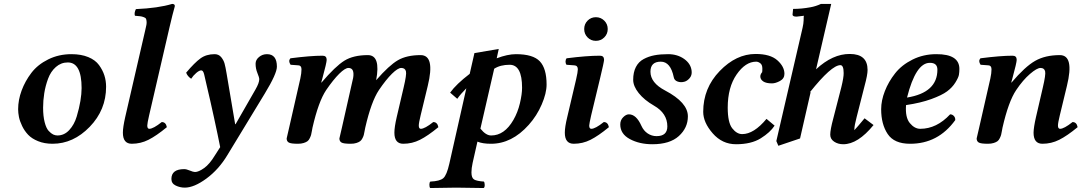

<svg xmlns="http://www.w3.org/2000/svg" viewBox="-20 -718 5481 972"><path d="M198.2 -172.9Q198.2 -129.9 206.1 -99.4Q213.9 -68.8 226.3 -55.4Q238.8 -42 249.3 -37.1Q259.8 -32.2 271 -32.2Q305.2 -32.2 330.6 -59.6Q356 -86.9 368.4 -128.4Q380.9 -169.9 387 -206.5Q393.1 -243.2 393.1 -272Q393.1 -401.9 323.2 -401.9Q289.1 -401.9 262.9 -378.9Q236.8 -356 223.4 -319.6Q210 -283.2 204.1 -246.1Q198.2 -209 198.2 -172.9ZM71.8 -165Q71.8 -211.9 89.4 -259.5Q106.9 -307.1 138.9 -349.1Q170.9 -391.1 224.4 -417.5Q277.8 -443.8 341.8 -443.8Q390.6 -443.8 426.8 -429Q462.9 -414.1 481.4 -388.4Q500 -362.8 508.5 -335.9Q517.1 -309.1 517.1 -278.8Q517.1 -161.6 434.1 -75.9Q351.1 9.8 246.1 9.8Q205.1 9.8 173.1 -3.2Q141.1 -16.1 122.6 -35.6Q104 -55.2 92 -80.1Q80.1 -105 75.9 -126Q71.8 -147 71.8 -165Z M714.8 -563Q719.2 -581.5 721.2 -592Q723.1 -602.5 721.9 -611.6Q720.7 -620.6 718.5 -624.3Q716.3 -627.9 707.3 -631.3Q698.2 -634.8 689.9 -635.7Q681.6 -636.7 663.1 -638.2Q658.2 -652.3 668 -671.9Q781.2 -676.8 851.6 -698.2Q858.9 -698.2 862.5 -694.8Q866.2 -691.4 864.7 -685.1Q854 -647.9 838.9 -583L734.9 -133.8Q725.6 -93.3 725.6 -82.5Q725.6 -65.9 735.8 -65.9Q755.9 -65.9 798.8 -100.1Q819.8 -100.1 824.7 -74.2Q771.5 -30.3 731.7 -10.3Q691.9 9.8 647 9.8Q602.1 9.8 602.1 -46.4Q602.1 -73.2 613.8 -125Z M1127.4 -344.2 1170.4 -89.8 1172.4 -88.9 1273.4 -265.1Q1292.5 -298.3 1292.5 -316.9Q1292.5 -325.7 1283.2 -348.1Q1273.9 -370.6 1273.9 -395.5Q1273.9 -415 1291.3 -429.4Q1308.6 -443.8 1331.5 -443.8Q1381.8 -443.8 1381.8 -380.4Q1381.8 -345.2 1320.3 -244.1L1131.3 66.9Q1087.4 140.1 1024.9 186Q962.4 231.9 915.5 231.9Q891.6 231.9 869.6 221.4Q847.7 210.9 847.7 188Q847.7 138.2 912.6 138.2Q923.8 138.2 941.2 145.5Q958.5 152.8 967.3 152.8Q985.4 152.8 1013.4 132.8Q1041.5 112.8 1068.4 67.9L1094.7 26.9Q1083.5 -30.3 1063.5 -122.1Q1043.5 -213.9 1028.3 -277.3L1013.7 -340.8Q1008.8 -361.8 998.8 -361.8Q988.8 -361.8 973.4 -348.6Q958 -335.4 947.8 -319.3Q929.2 -331.5 922.4 -350.1Q965.3 -400.9 994.9 -422.4Q1024.4 -443.8 1066.4 -443.8Q1087.4 -443.8 1099.9 -428.5Q1112.3 -413.1 1116.9 -396.2Q1121.6 -379.4 1127.4 -344.2Z M1767.6 -322.3Q1776.4 -374 1744.1 -374Q1727.1 -374 1697.3 -344.5Q1667.5 -314.9 1631.3 -262.2Q1592.3 -204.1 1562 -71.8Q1561 -67.4 1558.8 -54.4Q1556.6 -41.5 1554.9 -35.2Q1553.2 -28.8 1548.3 -18.6Q1543.5 -8.3 1536.6 -3.2Q1529.8 2 1517.3 5.9Q1504.9 9.8 1488.3 9.8Q1452.1 9.8 1441.7 3.4Q1431.2 -2.9 1431.2 -17.1Q1431.2 -19 1443.8 -71.8L1500.5 -320.8Q1506.3 -347.7 1506.3 -366.9Q1506.3 -386.2 1491.2 -387.2L1451.2 -390.1Q1438 -409.2 1450.2 -422.9Q1552.2 -436 1613.3 -436Q1633.8 -436 1633.8 -415Q1633.8 -400.9 1611.8 -320.3L1606.4 -300.8L1607.4 -299.8Q1678.2 -382.8 1723.6 -410.9Q1769 -439 1842.3 -439Q1908.2 -439 1884.3 -312Q1949.7 -387.2 1994.4 -413.1Q2039.1 -439 2109.4 -439Q2183.6 -439 2145.5 -283.2L2109.4 -133.8Q2100.1 -95.7 2100.1 -82.5Q2100.1 -65.9 2110.4 -65.9Q2130.4 -65.9 2173.3 -100.1Q2194.3 -100.1 2199.2 -74.2Q2146 -30.3 2106.2 -10.3Q2066.4 9.8 2021.5 9.8Q1976.6 9.8 1976.6 -46.4Q1976.6 -74.2 1988.3 -125L2023.4 -274.9Q2039.1 -341.3 2035.2 -356.4Q2031.2 -374 2011.2 -374Q1994.1 -374 1964.1 -344.5Q1934.1 -314.9 1898.4 -262.2Q1859.4 -204.1 1829.1 -71.8Q1828.1 -67.4 1825.7 -54.4Q1823.2 -41.5 1821.8 -35.2Q1820.3 -28.8 1815.2 -18.6Q1810.1 -8.3 1803.2 -3.2Q1796.4 2 1784.2 5.9Q1772 9.8 1755.4 9.8Q1719.2 9.8 1708.7 3.4Q1698.2 -2.9 1698.2 -17.1Q1698.2 -19 1710.9 -71.8L1767.1 -320.8Q1767.6 -321.8 1767.6 -322.3Z M2623 -273.9Q2623 -390.1 2560.1 -390.1Q2513.2 -390.1 2481.9 -370.1L2412.1 -66.9Q2439.9 -31.7 2466.8 -32.2Q2533.7 -32.2 2579.1 -110.8Q2601.1 -148.9 2612.1 -195.3Q2623 -241.7 2623 -273.9ZM2254.9 109.9 2340.8 -271Q2312 -242.2 2294.9 -217.8L2258.8 -249Q2289.6 -292 2357.9 -344.2L2381.8 -449.2L2504.9 -470.2L2494.6 -422.9Q2549.8 -443.8 2591.8 -443.8Q2678.7 -443.8 2712.9 -407.5Q2747.1 -371.1 2747.1 -290Q2747.1 -246.1 2722.4 -189Q2697.8 -131.8 2656.7 -85.9Q2570.8 10.3 2464.8 9.8Q2422.9 9.8 2397 -1L2372.6 106.9Q2366.7 134.3 2366.7 154.8Q2366.7 182.6 2380.1 190.7Q2393.6 198.7 2429.7 201.2Q2433.6 206.1 2433.8 218Q2434.1 230 2428.7 233.9Q2328.6 231.9 2289.1 231.9Q2255.9 231.9 2157.7 233.9Q2153.8 229 2153.8 217Q2153.8 205.1 2158.7 201.2Q2206.5 199.2 2224.1 184.1Q2241.7 168.9 2254.9 109.9Z M2954.6 -528.6Q2937.5 -545.9 2937.5 -571Q2937.5 -596.2 2954.6 -613.5Q2971.7 -630.9 2996.6 -630.9Q3021.5 -630.9 3039.1 -613.5Q3056.6 -596.2 3056.6 -571Q3056.6 -545.9 3039.1 -528.6Q3021.5 -511.2 2996.6 -511.2Q2971.7 -511.2 2954.6 -528.6ZM3017.6 -320.3 2972.7 -133.8Q2963.4 -92.8 2962.9 -82.5Q2962.9 -65.9 2973.6 -65.9Q2993.7 -65.9 3036.6 -100.1Q3057.6 -100.1 3062.5 -74.2Q3009.3 -30.3 2969.5 -10.3Q2929.7 9.8 2884.5 9.8Q2839.4 9.8 2839.4 -46.4Q2839.4 -74.7 2851.6 -125L2896.5 -315.9Q2905.3 -354 2905.3 -367.2Q2905.3 -386.2 2887.7 -387.2L2847.7 -390.1Q2842.8 -397 2843 -407Q2843.3 -417 2848.6 -422.9Q2950.7 -436 3017.6 -436Q3038.1 -436 3038.1 -415Q3037.6 -403.3 3017.6 -320.3Z M3481.4 -358.9Q3483.9 -336.9 3471.2 -322.3Q3458.5 -307.6 3444.3 -304.2Q3426.3 -299.3 3410.2 -305.2Q3394 -311 3391.1 -326.2Q3375 -405.8 3325.2 -405.8Q3272.9 -405.8 3272.9 -355Q3272.9 -298.8 3347.2 -259.8Q3462.4 -199.2 3462.4 -128.9Q3462.4 -70.8 3416.7 -29.3Q3371.1 12.2 3282.7 12.2Q3217.3 12.2 3168.7 -13.9Q3120.1 -40 3120.1 -87.9Q3120.1 -109.9 3134.8 -124.5Q3149.4 -139.2 3163.6 -139.2Q3201.2 -139.2 3227.1 -81.1Q3238.3 -56.2 3258.8 -42.5Q3279.3 -28.8 3303.7 -28.8Q3358.4 -28.8 3358.4 -78.1Q3358.4 -144.5 3291 -183.1Q3241.7 -211.4 3213.6 -246.6Q3185.5 -281.7 3185.5 -314Q3185.5 -352.1 3199.2 -378.7Q3212.9 -405.3 3238.3 -418.9Q3263.7 -432.6 3293.5 -438.2Q3323.2 -443.8 3362.3 -443.8Q3409.2 -443.8 3443.4 -419.7Q3477.5 -395.5 3481.4 -358.9Z M3706.1 12.2Q3636.2 12.2 3588.1 -43Q3540 -98.1 3540 -151.9Q3540 -272 3623.5 -358.4Q3707 -444.8 3805.2 -444.8Q3879.4 -444.8 3915.3 -412.8Q3951.2 -380.9 3951.2 -344.2Q3951.2 -320.3 3928.7 -308.1Q3906.2 -295.9 3888.2 -295.9Q3858.4 -295.9 3843.8 -305.9Q3829.1 -315.9 3829.1 -331.1Q3829.1 -342.3 3839.4 -354H3838.4Q3839.4 -355 3839.4 -371.1Q3839.4 -390.1 3828.9 -397.9Q3818.4 -405.8 3808.1 -405.8Q3753.9 -405.8 3709 -340.8Q3664.1 -275.9 3664.1 -172.9Q3664.1 -97.7 3687 -68.4Q3710 -39.1 3737.3 -39.1Q3796.4 -39.1 3860.4 -116.2L3901.4 -82Q3879.4 -47.9 3831.3 -17.8Q3783.2 12.2 3706.1 12.2ZM3910.2 -3.9 4043 -577.1Q4047.9 -599.1 4048.3 -613.8Q4048.3 -637.7 4050.3 -638.2Q4041.5 -637.2 4021 -634.8Q4018.1 -633.8 4013.2 -633.8Q3992.2 -633.8 3992.2 -644L3995.1 -672.9Q4038.1 -672.9 4083 -681.2Q4109.9 -686 4136.2 -698.2H4188L4111.3 -367.2Q4195.3 -445.3 4282.2 -444.8Q4372.1 -444.8 4372.1 -363.8Q4372.1 -338.9 4356.9 -283.2Q4337.9 -208 4316.4 -124Q4305.2 -82 4305.2 -62V-59.1Q4317.4 -71.3 4356.9 -119.1L4402.3 -85Q4323.2 12.2 4249 12.2Q4222.2 12.2 4202.6 -1Q4183.1 -14.2 4183.1 -36.1Q4183.1 -61 4198.2 -117.2Q4206.1 -147 4220.7 -204.6Q4235.4 -262.2 4239.3 -276.9Q4251.5 -326.7 4251 -348.1Q4251 -388.2 4234.4 -388.2Q4189.5 -388.2 4080.1 -251L4084 -252Q4075.2 -211.9 4057.1 -134.5Q4039.1 -57.1 4030.3 -17.1L3920.4 20Z M4725.6 -365.2Q4725.6 -400.4 4687 -399.9Q4616.2 -399.9 4571.8 -224.1Q4725.6 -249 4725.6 -365.2ZM4836.9 -369.1Q4836.9 -353 4834.5 -339.1Q4832 -325.2 4816.4 -300Q4800.8 -274.9 4774.4 -255.4Q4748 -235.8 4694.3 -216.3Q4640.6 -196.8 4566.9 -186Q4562 -124 4585.9 -95Q4609.9 -65.9 4638.7 -65.9Q4721.7 -65.9 4790 -139.2Q4801.3 -139.2 4809.1 -130.6Q4816.9 -122.1 4815.9 -109.9Q4729 10.3 4586.9 9.8Q4506.8 9.8 4473.9 -39.6Q4440.9 -88.9 4440.9 -165Q4440.9 -209 4459.5 -256.6Q4478 -304.2 4511.5 -346.7Q4544.9 -389.2 4599.9 -416.5Q4654.8 -443.8 4719.7 -443.8Q4836.9 -444.3 4836.9 -369.1Z M5224.6 -125 5259.3 -274.9Q5274.9 -341.3 5271 -356.4Q5267.1 -374 5247.6 -374Q5229.5 -374 5194.1 -343.5Q5158.7 -313 5124.5 -262.2Q5085.4 -204.1 5055.2 -71.8Q5054.2 -67.4 5052 -54.4Q5049.8 -41.5 5048.1 -35.2Q5046.4 -28.8 5041.5 -18.6Q5036.6 -8.3 5029.8 -3.2Q5022.9 2 5010.5 5.9Q4998 9.8 4981.4 9.8Q4945.3 9.8 4934.8 3.4Q4924.3 -2.9 4924.3 -17.1Q4924.3 -19 4937 -71.8L4993.7 -320.8Q4999.5 -347.7 4999.5 -366.9Q4999.5 -386.2 4984.4 -387.2L4944.3 -390.1Q4931.2 -409.2 4943.4 -422.9Q5045.4 -436 5106.4 -436Q5127 -436 5127 -415Q5127 -400.9 5105 -320.3L5099.6 -300.8L5100.6 -299.8Q5169.4 -380.9 5220.5 -409.9Q5271.5 -439 5345.5 -439Q5419.4 -439 5381.3 -283.2L5345.2 -133.8Q5335.9 -95.7 5335.9 -82.5Q5335.9 -65.9 5346.7 -65.9Q5366.7 -65.9 5409.7 -100.1Q5430.7 -100.1 5435.5 -74.2Q5382.3 -30.3 5342.3 -10.3Q5302.2 9.8 5257.3 9.8Q5212.4 9.8 5212.4 -46.4Q5212.9 -73.7 5224.6 -125Z"/></svg>

Font: Linux Libertine
Style: Semibold Italic
Weight: 600
Italic angle: -11.5°
Designer: Philipp H. Poll
Foundry: Philipp H. Poll
Version: Version 5.1.2 ; ttfautohint (v0.9)